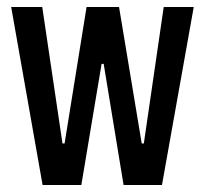

<svg xmlns="http://www.w3.org/2000/svg" viewBox="-20 -530 585 550"><path d="M102 0 12 -510H101L159 -119H165L228 -510H321L386 -119H392L449 -510H535L444 0H334L277 -347H271L213 0Z"/></svg>

Font: Saira ExtraCondensed SemiBold
Style: Regular
Weight: 600
Width: 2
Designer: Hector Gatti with collaboration of the Omnibus-Type team
Foundry: Omnibus-Type
Version: Version 1.101